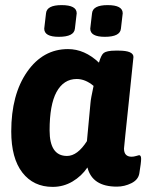

<svg xmlns="http://www.w3.org/2000/svg" viewBox="-20 -722 594 751"><path d="M437 8Q341 8 322 -67Q299 -33 263.5 -12Q228 9 186 9Q111 9 67.5 -47Q24 -103 24 -208Q24 -352 86 -441Q148 -530 246 -530Q311 -530 367 -477Q376 -508 386 -515Q391 -519 402.5 -521.5Q414 -524 432 -524H444Q502 -524 502 -499L484 -325Q475 -237 470 -191.5Q465 -146 465 -141Q465 -109 495 -109Q503 -109 513 -112Q523 -115 524 -115Q532 -115 532 -100.5Q532 -86 525 -44Q521 -19 494 -5.5Q467 8 437 8ZM242 -112Q283 -112 320 -170L334 -320Q335 -335 346 -386Q314 -413 280 -413Q229 -413 201 -362Q174 -312 174 -212Q174 -112 242 -112ZM340 -670Q343 -702 401 -702Q460 -702 460 -670L453 -610Q450 -578 390 -578Q333 -578 333 -610ZM160 -670Q163 -702 221 -702Q280 -702 280 -670L273 -610Q270 -578 210 -578Q153 -578 153 -610Z"/></svg>

Font: AsCom
Style: Bold Italic
Weight: 700
Italic angle: -48°
Designer: AsCom
Foundry: AsCom
Version: Version 1.001